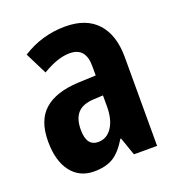

<svg xmlns="http://www.w3.org/2000/svg" viewBox="-108 -643 683 742"><g transform="rotate(-20 233.5 -272.5)"><path d="M321.8 0 295.9 -74.2H293Q264.2 -26.4 233.4 -8.3Q202.6 9.8 155.8 9.8Q95.7 9.8 61.3 -35.2Q26.9 -80.1 26.9 -160.2Q26.9 -246.1 74 -287.8Q121.1 -329.6 214.8 -334L287.1 -336.9V-376Q287.1 -452.1 221.2 -452.1Q172.4 -452.1 108.9 -414.1L64 -503.9Q145 -555.2 240.2 -555.2Q326.7 -555.2 371.8 -505.6Q417 -456.1 417 -365.2V0ZM209 -91.8Q244.6 -91.8 265.9 -123.8Q287.1 -155.8 287.1 -209V-254.9L247.1 -252.9Q202.6 -250.5 181.9 -227.5Q161.1 -204.6 161.1 -159.2Q161.1 -91.8 209 -91.8Z"/></g></svg>

Font: TypoPRO Open Sans Condensed
Style: Bold
Weight: 700
Width: 3
Foundry: Ascender Corporation
Version: Version 1.11